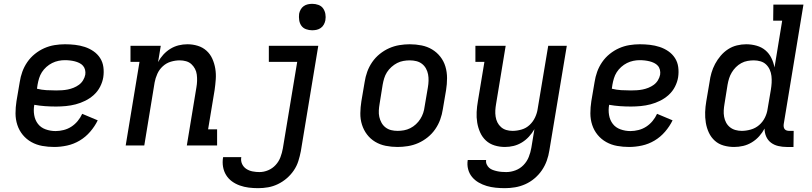

<svg xmlns="http://www.w3.org/2000/svg" viewBox="-20 -759 4240 1002"><path d="M263 8Q231 8 200.5 2.5Q170 -3 144 -17.5Q118 -32 99 -55Q80 -78 70.5 -107Q61 -136 61 -167.5Q61 -199 66 -231L83 -331Q87 -358 96.5 -384.5Q106 -411 122.5 -435Q139 -459 162 -477.5Q185 -496 211 -507.5Q237 -519 264.5 -523.5Q292 -528 319 -528Q346 -528 372 -525Q398 -522 422.5 -514Q447 -506 468 -491.5Q489 -477 502.5 -456Q516 -435 519.5 -409Q523 -383 519 -356Q515 -331 502.5 -306.5Q490 -282 469.5 -263.5Q449 -245 424.5 -233Q400 -221 375 -214.5Q350 -208 324 -205.5Q298 -203 273 -203Q244 -203 215.5 -205Q187 -207 159 -212Q154 -185 158.5 -158.5Q163 -132 178 -112.5Q193 -93 218 -84Q243 -75 270 -75Q291 -75 312.5 -80.5Q334 -86 352.5 -98Q371 -110 385.5 -127.5Q400 -145 409 -165L490 -131Q475 -100 451 -72Q427 -44 396 -25.5Q365 -7 330.5 0.5Q296 8 263 8ZM273 -287Q288 -287 303.5 -288Q319 -289 334 -292Q349 -295 364 -301Q379 -307 392 -316.5Q405 -326 413.5 -340Q422 -354 425 -369Q427 -382 424 -394.5Q421 -407 413 -416Q405 -425 393.5 -430.5Q382 -436 370 -439Q358 -442 345 -443.5Q332 -445 318 -445Q302 -445 285 -441.5Q268 -438 252 -430Q236 -422 222 -409.5Q208 -397 198.5 -382Q189 -367 184 -350.5Q179 -334 176 -317L173 -296Q197 -290 222 -288.5Q247 -287 273 -287Z M636 0 708 -436H661V-520H819L805 -435Q816 -456 832.5 -474Q849 -492 869.5 -504.5Q890 -517 912.5 -522.5Q935 -528 958 -528Q986 -528 1012 -520Q1038 -512 1057.5 -494.5Q1077 -477 1088 -452.5Q1099 -428 1103.5 -401Q1108 -374 1106 -345.5Q1104 -317 1100 -289L1066 -84H1113V0H955L1005 -303Q1008 -320 1008.5 -336.5Q1009 -353 1007 -369.5Q1005 -386 997.5 -400Q990 -414 978.5 -424.5Q967 -435 951 -439.5Q935 -444 918 -444Q895 -444 871.5 -437Q848 -430 829.5 -413Q811 -396 801 -373.5Q791 -351 787 -329L733 0Z M1327 223Q1302 223 1278 220Q1254 217 1231.5 209Q1209 201 1190.5 187.5Q1172 174 1160 154.5Q1148 135 1144 111.5Q1140 88 1144 63L1145 61H1240L1239 62Q1236 81 1243.5 97Q1251 113 1265.5 122.5Q1280 132 1298 135.5Q1316 139 1334 139Q1357 139 1379.5 129.5Q1402 120 1418.5 102Q1435 84 1443.5 61.5Q1452 39 1456 16L1531 -436H1383V-520H1641L1550 30Q1545 56 1537 81.5Q1529 107 1513.5 130Q1498 153 1476.5 171.5Q1455 190 1430 202Q1405 214 1379 218.5Q1353 223 1327 223ZM1609 -601Q1593 -601 1577.5 -606.5Q1562 -612 1553 -624.5Q1544 -637 1541.5 -653.5Q1539 -670 1541 -687Q1543 -698 1549 -709Q1555 -720 1565 -727Q1575 -734 1586.5 -736.5Q1598 -739 1610 -739Q1626 -739 1641.5 -733.5Q1657 -728 1666 -715.5Q1675 -703 1678 -686.5Q1681 -670 1678 -653Q1676 -642 1670 -631Q1664 -620 1654 -613Q1644 -606 1632.5 -603.5Q1621 -601 1609 -601Z M2055 8Q2023 8 1993 2Q1963 -4 1938 -19Q1913 -34 1895.5 -57Q1878 -80 1869 -108.5Q1860 -137 1860.5 -168.5Q1861 -200 1866 -231L1883 -331Q1887 -358 1896.5 -384.5Q1906 -411 1922.5 -435Q1939 -459 1962 -477.5Q1985 -496 2011 -507.5Q2037 -519 2064.5 -523.5Q2092 -528 2118 -528Q2150 -528 2180 -522Q2210 -516 2235 -501Q2260 -486 2278 -463Q2296 -440 2304.5 -411.5Q2313 -383 2313 -351.5Q2313 -320 2308 -289L2291 -189Q2287 -162 2277.5 -135.5Q2268 -109 2251.5 -85Q2235 -61 2212 -42.5Q2189 -24 2163 -12.5Q2137 -1 2109 3.5Q2081 8 2055 8ZM2055 -76Q2071 -76 2088 -79Q2105 -82 2121 -90Q2137 -98 2150.5 -110.5Q2164 -123 2173.5 -138Q2183 -153 2188.5 -169.5Q2194 -186 2196 -203L2213 -303Q2216 -320 2216.5 -337.5Q2217 -355 2214 -371Q2211 -387 2203 -401.5Q2195 -416 2182 -426Q2169 -436 2152.5 -440Q2136 -444 2118 -444Q2102 -444 2085 -441Q2068 -438 2052.5 -430Q2037 -422 2023 -409.5Q2009 -397 1999.5 -382Q1990 -367 1985 -350.5Q1980 -334 1977 -317L1961 -217Q1958 -200 1957 -182.5Q1956 -165 1959.5 -149Q1963 -133 1971 -118.5Q1979 -104 1992 -94Q2005 -84 2021 -80Q2037 -76 2055 -76Z M2615 223Q2590 223 2566 220.5Q2542 218 2520 211.5Q2498 205 2478 193.5Q2458 182 2443.5 164.5Q2429 147 2423 124Q2417 101 2421 76H2517Q2515 88 2520 99Q2525 110 2533 117Q2541 124 2552 128Q2563 132 2574.5 134.5Q2586 137 2598 138Q2610 139 2622 139Q2646 139 2670 130Q2694 121 2712 102.5Q2730 84 2739.5 60Q2749 36 2753 12L2769 -85Q2757 -64 2740.5 -46Q2724 -28 2703.5 -15.5Q2683 -3 2660.5 2.5Q2638 8 2615 8Q2587 8 2561 0Q2535 -8 2516 -25.5Q2497 -43 2486 -67.5Q2475 -92 2470.5 -119Q2466 -146 2467.5 -174.5Q2469 -203 2474 -231L2508 -436H2461V-520H2619L2569 -217Q2566 -200 2565 -183.5Q2564 -167 2566.5 -150.5Q2569 -134 2576 -120Q2583 -106 2595 -95.5Q2607 -85 2622.5 -80.5Q2638 -76 2655 -76Q2678 -76 2702 -83Q2726 -90 2744 -107Q2762 -124 2772.5 -146.5Q2783 -169 2786 -191L2841 -520H2938L2847 26Q2843 53 2833.5 79.5Q2824 106 2808 129.5Q2792 153 2769.5 172Q2747 191 2721 202.5Q2695 214 2668 218.5Q2641 223 2615 223Z M3263 8Q3231 8 3200.5 2.5Q3170 -3 3144 -17.5Q3118 -32 3099 -55Q3080 -78 3070.5 -107Q3061 -136 3061 -167.5Q3061 -199 3066 -231L3083 -331Q3087 -358 3096.5 -384.5Q3106 -411 3122.5 -435Q3139 -459 3162 -477.5Q3185 -496 3211 -507.5Q3237 -519 3264.5 -523.5Q3292 -528 3319 -528Q3346 -528 3372 -525Q3398 -522 3422.5 -514Q3447 -506 3468 -491.5Q3489 -477 3502.5 -456Q3516 -435 3519.5 -409Q3523 -383 3519 -356Q3515 -331 3502.5 -306.5Q3490 -282 3469.5 -263.5Q3449 -245 3424.5 -233Q3400 -221 3375 -214.5Q3350 -208 3324 -205.5Q3298 -203 3273 -203Q3244 -203 3215.5 -205Q3187 -207 3159 -212Q3154 -185 3158.5 -158.5Q3163 -132 3178 -112.5Q3193 -93 3218 -84Q3243 -75 3270 -75Q3291 -75 3312.5 -80.5Q3334 -86 3352.5 -98Q3371 -110 3385.5 -127.5Q3400 -145 3409 -165L3490 -131Q3475 -100 3451 -72Q3427 -44 3396 -25.5Q3365 -7 3330.5 0.5Q3296 8 3263 8ZM3273 -287Q3288 -287 3303.5 -288Q3319 -289 3334 -292Q3349 -295 3364 -301Q3379 -307 3392 -316.5Q3405 -326 3413.5 -340Q3422 -354 3425 -369Q3427 -382 3424 -394.5Q3421 -407 3413 -416Q3405 -425 3393.5 -430.5Q3382 -436 3370 -439Q3358 -442 3345 -443.5Q3332 -445 3318 -445Q3302 -445 3285 -441.5Q3268 -438 3252 -430Q3236 -422 3222 -409.5Q3208 -397 3198.5 -382Q3189 -367 3184 -350.5Q3179 -334 3176 -317L3173 -296Q3197 -290 3222 -288.5Q3247 -287 3273 -287Z M3811 8Q3783 8 3756.5 0.5Q3730 -7 3710.5 -24.5Q3691 -42 3679.5 -66.5Q3668 -91 3663.5 -118.5Q3659 -146 3660 -174Q3661 -202 3666 -231L3683 -331Q3686 -355 3693 -379Q3700 -403 3712 -425.5Q3724 -448 3741 -468Q3758 -488 3779.5 -502Q3801 -516 3825.5 -522Q3850 -528 3874 -528Q3902 -528 3928.5 -520.5Q3955 -513 3974.5 -496.5Q3994 -480 4005.5 -456.5Q4017 -433 4022 -407L4062 -651H4015L4016 -735H4173L4070 -111Q4069 -104 4070 -97Q4071 -90 4075 -85Q4079 -80 4085.5 -78Q4092 -76 4099 -76H4122L4121 8H4085Q4063 8 4041.5 3Q4020 -2 4003.5 -14.5Q3987 -27 3978.5 -46.5Q3970 -66 3970 -88Q3959 -67 3942 -48Q3925 -29 3903.5 -16Q3882 -3 3858.5 2.5Q3835 8 3811 8ZM3851 -76Q3874 -76 3898.5 -83Q3923 -90 3942 -106.5Q3961 -123 3972 -145.5Q3983 -168 3986 -191L4003 -291Q4006 -309 4007 -327Q4008 -345 4006 -362.5Q4004 -380 3997 -395.5Q3990 -411 3978 -422.5Q3966 -434 3949 -439Q3932 -444 3914 -444Q3898 -444 3881 -441Q3864 -438 3848.5 -429.5Q3833 -421 3820.5 -408.5Q3808 -396 3799 -381Q3790 -366 3785 -350Q3780 -334 3777 -317L3761 -217Q3758 -200 3757 -183Q3756 -166 3759 -149.5Q3762 -133 3769.5 -119Q3777 -105 3789.5 -95Q3802 -85 3818 -80.5Q3834 -76 3851 -76Z"/></svg>

Font: Iosevka HT Medium Extended
Style: Italic
Weight: 500
Width: 7
Italic angle: -9°
Monospace: yes
Designer: Belleve Invis
Foundry: Belleve Invis
Version: Version 32.3.0; ttfautohint (v1.8.4)